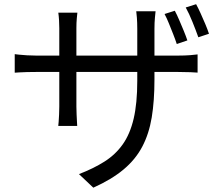

<svg xmlns="http://www.w3.org/2000/svg" viewBox="-20 -813 1040 897"><path d="M796.7 -762.8Q806.1 -745.3 816.9 -720.2Q827.7 -695 838.2 -669.7Q848.6 -644.4 855.4 -624.2L805.9 -607.3Q798.9 -628.7 789 -653.8Q779 -679 768.9 -704Q758.8 -729 748.8 -747.6ZM896.2 -793.4Q906.2 -775.2 917.2 -750.7Q928.2 -726.2 938.9 -701.2Q949.5 -676.2 956.3 -655.3L906.6 -638.9Q894.8 -672.1 879 -711.1Q863.3 -750.2 847.7 -778.1ZM701.6 -441.8Q701.6 -341.8 688.9 -264.6Q676.1 -187.3 644.5 -127.6Q613 -67.8 557.3 -21.3Q501.7 25.3 416 63.8L348.9 0.4Q417.2 -25.8 468.2 -58.2Q519.3 -90.5 553.4 -138.6Q587.5 -186.7 604.4 -258.4Q621.3 -330.2 621.3 -435.3V-678.4Q621.3 -708.1 619.5 -730.5Q617.7 -752.9 616.5 -760.3H706.8Q706 -752.9 703.8 -730.5Q701.6 -708.1 701.6 -678.4ZM341.5 -753.9Q340.7 -746.9 338.8 -727.2Q336.9 -707.5 336.9 -681.6V-315Q336.9 -297.1 337.9 -277.7Q338.9 -258.3 339.6 -244Q340.3 -229.6 340.7 -224.5H252.2Q253 -229.6 254 -243.7Q255 -257.7 256 -277.1Q257 -296.5 257 -315V-681.4Q257 -697.9 255.9 -717.5Q254.8 -737.1 252.4 -753.9ZM48.8 -560Q53.5 -559.2 69.2 -557.6Q84.9 -556 106.5 -554.6Q128.1 -553.3 149 -553.3H811.4Q845 -553.3 869 -555.3Q893 -557.3 903.1 -558.8V-473.8Q894.9 -474.6 870 -475.7Q845 -476.8 811.8 -476.8H149Q127.5 -476.8 106.6 -476.3Q85.7 -475.8 70.2 -474.8Q54.7 -473.8 48.8 -473.4Z"/></svg>

Font: Noto Sans JP
Style: Regular
Weight: 100
Designer: Ryoko NISHIZUKA 西塚涼子 (kana, bopomofo & ideographs); Paul D. Hunt (Latin, Greek & Cyrillic); Sandoll Communications 산돌커뮤니
Foundry: Adobe
Version: Version 2.004;hotconv 1.0.118;makeotfexe 2.5.65603